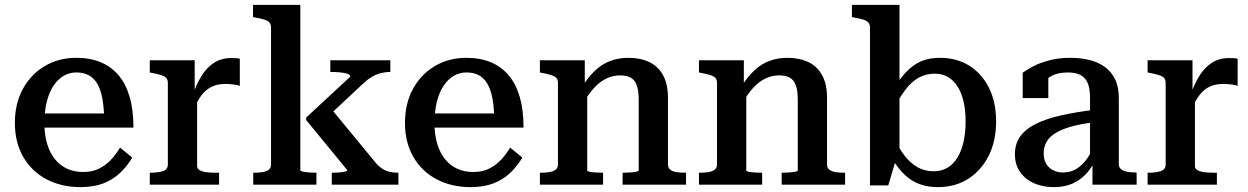

<svg xmlns="http://www.w3.org/2000/svg" viewBox="-20 -757 5116 787"><path d="M162 -252Q162 -204 173.5 -166.5Q185 -129 206 -103.5Q227 -78 256 -65Q285 -52 321 -52Q360 -52 388.5 -67Q417 -82 437.5 -105Q458 -128 472 -152L522 -111Q502 -77 473 -49Q444 -21 404 -5.5Q364 10 310 10Q232 10 171 -22Q110 -54 75.5 -113.5Q41 -173 41 -253Q41 -333 74 -393Q107 -453 164 -486.5Q221 -520 292 -520Q349 -520 392.5 -502Q436 -484 466 -448.5Q496 -413 511.5 -359.5Q527 -306 527 -234H141L140 -292H434L407 -269Q406 -320 399 -356Q392 -392 378 -415Q364 -438 343 -449Q322 -460 293 -460Q265 -460 241.5 -446.5Q218 -433 200 -406.5Q182 -380 172 -341Q162 -302 162 -252Z M963 -516V-405Q956 -408 946 -409.5Q936 -411 926 -412Q916 -413 906 -413Q880 -413 860.5 -406.5Q841 -400 825.5 -387Q810 -374 797 -353.5Q784 -333 770 -304L769 -364Q784 -410 805.5 -445Q827 -480 857 -499.5Q887 -519 928 -519Q939 -519 948.5 -518.5Q958 -518 963 -516ZM594 0V-49H596Q627 -49 647.5 -55.5Q668 -62 668 -83V-417Q668 -431 661 -438Q654 -445 639.5 -449.5Q625 -454 604 -458L594 -460V-510H778V-359L788 -369V-76Q788 -64 801 -58Q814 -52 831.5 -50.5Q849 -49 863 -49H878V0Z M1613 0H1340V-49H1342Q1354 -49 1368.5 -50Q1383 -51 1393.5 -53.5Q1404 -56 1404 -59L1235 -265V-275L1416 -443Q1416 -451 1403 -455Q1390 -459 1372 -460.5Q1354 -462 1339 -462H1334V-510H1580V-462H1578Q1559 -462 1540 -457Q1521 -452 1503.5 -441.5Q1486 -431 1469 -415L1314 -270L1327 -324L1524 -85Q1537 -71 1551 -63Q1565 -55 1580.5 -52Q1596 -49 1612 -49H1613ZM1211 -737V-59Q1211 -56 1222 -53.5Q1233 -51 1248 -50Q1263 -49 1275 -49H1277V0H1018V-49H1019Q1040 -49 1056.5 -51.5Q1073 -54 1082 -61.5Q1091 -69 1091 -83V-644Q1091 -657 1084.5 -664.5Q1078 -672 1064 -676.5Q1050 -681 1027 -685L1017 -687V-737Z M1761 -252Q1761 -204 1772.5 -166.5Q1784 -129 1805 -103.5Q1826 -78 1855 -65Q1884 -52 1920 -52Q1959 -52 1987.5 -67Q2016 -82 2036.5 -105Q2057 -128 2071 -152L2121 -111Q2101 -77 2072 -49Q2043 -21 2003 -5.5Q1963 10 1909 10Q1831 10 1770 -22Q1709 -54 1674.5 -113.5Q1640 -173 1640 -253Q1640 -333 1673 -393Q1706 -453 1763 -486.5Q1820 -520 1891 -520Q1948 -520 1991.5 -502Q2035 -484 2065 -448.5Q2095 -413 2110.5 -359.5Q2126 -306 2126 -234H1740L1739 -292H2033L2006 -269Q2005 -320 1998 -356Q1991 -392 1977 -415Q1963 -438 1942 -449Q1921 -460 1892 -460Q1864 -460 1840.5 -446.5Q1817 -433 1799 -406.5Q1781 -380 1771 -341Q1761 -302 1761 -252Z M2193 0V-49H2195Q2216 -49 2232 -51.5Q2248 -54 2257.5 -61.5Q2267 -69 2267 -83V-417Q2267 -431 2260 -438Q2253 -445 2238.5 -449.5Q2224 -454 2203 -458L2193 -460V-510H2377V-403L2387 -396V-58Q2387 -55 2397 -53Q2407 -51 2422 -50Q2437 -49 2450 -49H2452V0ZM2792 0H2532V-49H2534Q2546 -49 2561 -50Q2576 -51 2587 -53Q2598 -55 2598 -58V-350Q2598 -384 2590.5 -406Q2583 -428 2566.5 -438Q2550 -448 2522 -448Q2492 -448 2465 -435Q2438 -422 2414.5 -396Q2391 -370 2369 -331L2367 -402Q2391 -441 2419 -467.5Q2447 -494 2481 -507Q2515 -520 2556 -520Q2605 -520 2641.5 -502.5Q2678 -485 2698 -448.5Q2718 -412 2718 -355V-83Q2718 -69 2727.5 -61.5Q2737 -54 2753 -51.5Q2769 -49 2790 -49H2792Z M2845 0V-49H2847Q2868 -49 2884 -51.5Q2900 -54 2909.5 -61.5Q2919 -69 2919 -83V-417Q2919 -431 2912 -438Q2905 -445 2890.5 -449.5Q2876 -454 2855 -458L2845 -460V-510H3029V-403L3039 -396V-58Q3039 -55 3049 -53Q3059 -51 3074 -50Q3089 -49 3102 -49H3104V0ZM3444 0H3184V-49H3186Q3198 -49 3213 -50Q3228 -51 3239 -53Q3250 -55 3250 -58V-350Q3250 -384 3242.5 -406Q3235 -428 3218.5 -438Q3202 -448 3174 -448Q3144 -448 3117 -435Q3090 -422 3066.5 -396Q3043 -370 3021 -331L3019 -402Q3043 -441 3071 -467.5Q3099 -494 3133 -507Q3167 -520 3208 -520Q3257 -520 3293.5 -502.5Q3330 -485 3350 -448.5Q3370 -412 3370 -355V-83Q3370 -69 3379.5 -61.5Q3389 -54 3405 -51.5Q3421 -49 3442 -49H3444Z M3824 10Q3783 10 3750 -2Q3717 -14 3690 -39Q3663 -64 3639 -103L3643 -194Q3665 -148 3689 -117.5Q3713 -87 3742 -71Q3771 -55 3806 -55Q3839 -55 3863.5 -69.5Q3888 -84 3904.5 -111Q3921 -138 3929.5 -175.5Q3938 -213 3938 -259Q3938 -305 3929.5 -341Q3921 -377 3905 -402.5Q3889 -428 3865.5 -441.5Q3842 -455 3811 -455Q3775 -455 3745.5 -438.5Q3716 -422 3691 -389Q3666 -356 3642 -307L3639 -388Q3667 -433 3695 -462.5Q3723 -492 3756 -506Q3789 -520 3833 -520Q3902 -520 3953.5 -487.5Q4005 -455 4034 -396.5Q4063 -338 4063 -259Q4063 -180 4033 -119.5Q4003 -59 3949.5 -24.5Q3896 10 3824 10ZM3546 -644Q3546 -657 3539.5 -664.5Q3533 -672 3519 -676.5Q3505 -681 3482 -685L3472 -687V-737H3667V-116L3653 -105L3621 3H3546Z M4474 -308 4473 -256Q4429 -252 4394 -244Q4359 -236 4333 -225Q4307 -214 4290.5 -200Q4274 -186 4266 -168Q4258 -150 4258 -128Q4258 -103 4268 -86Q4278 -69 4296 -59.5Q4314 -50 4337 -50Q4369 -50 4393.5 -65.5Q4418 -81 4437 -108.5Q4456 -136 4470 -174L4473 -110Q4458 -73 4433.5 -46Q4409 -19 4376 -4.5Q4343 10 4300 10Q4254 10 4218 -6Q4182 -22 4161 -52.5Q4140 -83 4140 -125Q4140 -166 4161 -196.5Q4182 -227 4224.5 -248.5Q4267 -270 4329 -284Q4391 -298 4474 -308ZM4458 0V-103L4448 -104V-358Q4448 -396 4437.5 -418.5Q4427 -441 4407 -450.5Q4387 -460 4357 -460Q4312 -460 4283 -441.5Q4254 -423 4236 -397Q4233 -409 4234.5 -419Q4236 -429 4242 -437Q4248 -445 4257 -451Q4266 -457 4277 -460V-355H4172V-459Q4187 -470 4214 -484.5Q4241 -499 4280 -509.5Q4319 -520 4368 -520Q4408 -520 4444 -511.5Q4480 -503 4507.5 -483.5Q4535 -464 4550.5 -432.5Q4566 -401 4566 -355V-84Q4566 -71 4575 -63.5Q4584 -56 4600 -53Q4616 -50 4637 -50L4639 -49V0Z M5053 -516V-405Q5046 -408 5036 -409.5Q5026 -411 5016 -412Q5006 -413 4996 -413Q4970 -413 4950.5 -406.5Q4931 -400 4915.5 -387Q4900 -374 4887 -353.5Q4874 -333 4860 -304L4859 -364Q4874 -410 4895.5 -445Q4917 -480 4947 -499.5Q4977 -519 5018 -519Q5029 -519 5038.5 -518.5Q5048 -518 5053 -516ZM4684 0V-49H4686Q4717 -49 4737.5 -55.5Q4758 -62 4758 -83V-417Q4758 -431 4751 -438Q4744 -445 4729.5 -449.5Q4715 -454 4694 -458L4684 -460V-510H4868V-359L4878 -369V-76Q4878 -64 4891 -58Q4904 -52 4921.5 -50.5Q4939 -49 4953 -49H4968V0Z"/></svg>

Font: Roboto Serif 36pt Medium
Style: Regular
Weight: 500
Designer: Greg Gazdowicz
Foundry: Commercial Type
Version: Version 1.008